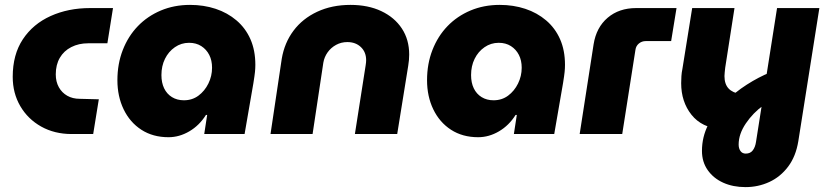

<svg xmlns="http://www.w3.org/2000/svg" viewBox="-20 -548 3381 785"><path d="M273 0Q203 0 148.5 -30.5Q94 -61 63 -114Q32 -167 32 -234Q32 -325 73.5 -387.5Q115 -450 187 -482.5Q259 -515 348 -515H442L419 -371H340Q302 -371 271.5 -355.5Q241 -340 224.5 -311.5Q208 -283 208 -244Q208 -214 220.5 -191.5Q233 -169 255 -156.5Q277 -144 306 -144L384 -142L361 0Z M669 13Q605 13 558 -17.5Q511 -48 485.5 -101Q460 -154 460 -220Q460 -287 482 -343.5Q504 -400 543.5 -441Q583 -482 637.5 -505Q692 -528 757 -528Q813 -528 861.5 -512Q910 -496 947 -464.5Q984 -433 1004 -387.5Q1024 -342 1024 -283Q1024 -269 1022.5 -254Q1021 -239 1016 -208L980 0H815L827 -78H822Q795 -35 754 -11Q713 13 669 13ZM732 -138Q766 -138 791.5 -157Q817 -176 832 -206.5Q847 -237 847 -271Q847 -301 835.5 -323.5Q824 -346 803 -359.5Q782 -373 753 -373Q721 -373 695 -355Q669 -337 654.5 -307.5Q640 -278 640 -241Q640 -210 651 -187Q662 -164 683 -151Q704 -138 732 -138Z M1086 0 1132 -308Q1143 -373 1180 -422.5Q1217 -472 1277 -500Q1337 -528 1413 -528Q1485 -528 1539 -502.5Q1593 -477 1623 -431.5Q1653 -386 1653 -325Q1653 -315 1652 -302.5Q1651 -290 1649 -279L1604 0H1431L1475 -281Q1476 -286 1476.5 -292.5Q1477 -299 1477 -302Q1477 -335 1455.5 -355.5Q1434 -376 1400 -376Q1375 -376 1354 -364.5Q1333 -353 1319.5 -334Q1306 -315 1302 -292L1258 0Z M1935 13Q1871 13 1824 -17.5Q1777 -48 1751.5 -101Q1726 -154 1726 -220Q1726 -287 1748 -343.5Q1770 -400 1809.5 -441Q1849 -482 1903.5 -505Q1958 -528 2023 -528Q2079 -528 2127.5 -512Q2176 -496 2213 -464.5Q2250 -433 2270 -387.5Q2290 -342 2290 -283Q2290 -269 2288.5 -254Q2287 -239 2282 -208L2246 0H2081L2093 -78H2088Q2061 -35 2020 -11Q1979 13 1935 13ZM1998 -138Q2032 -138 2057.5 -157Q2083 -176 2098 -206.5Q2113 -237 2113 -271Q2113 -301 2101.5 -323.5Q2090 -346 2069 -359.5Q2048 -373 2019 -373Q1987 -373 1961 -355Q1935 -337 1920.5 -307.5Q1906 -278 1906 -241Q1906 -210 1917 -187Q1928 -164 1949 -151Q1970 -138 1998 -138Z M2350 0 2407 -367Q2418 -436 2464.5 -475.5Q2511 -515 2581 -515H2746L2724 -380H2620Q2604 -380 2592 -370Q2580 -360 2578 -344L2524 0Z M3028 217Q2977 217 2937 199Q2897 181 2873.5 147.5Q2850 114 2850 69Q2850 12 2875.5 -38Q2901 -88 2943 -129.5Q2985 -171 3033.5 -202Q3082 -233 3129 -252L3101 -117Q3059 -87 3029.5 -43.5Q3000 0 3000 43Q3000 59 3007.5 69.5Q3015 80 3029 80Q3048 80 3058 66.5Q3068 53 3071 32L3157 -515H3330L3244 29Q3234 91 3202.5 133Q3171 175 3125.5 196Q3080 217 3028 217ZM2928 -20Q2849 -26 2807 -79Q2765 -132 2765 -208Q2765 -222 2766 -237Q2767 -252 2770 -266L2810 -515H2983L2945 -271Q2944 -260 2943 -252Q2942 -244 2942 -237Q2942 -204 2959 -186Q2976 -168 3008 -164Z"/></svg>

Font: MuseoModerno Thin ExtraBold
Style: Italic
Weight: 800
Italic angle: -9°
Version: Version 1.003